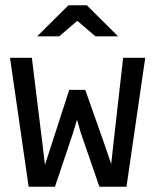

<svg xmlns="http://www.w3.org/2000/svg" viewBox="-20 -710 590 730"><path d="M532.2 -490.2 460.9 0H357.9L287.1 -205.1L272.9 -254.9L256.8 -202.1L189 0H88.9L18.1 -490.2H101.1L142.1 -157.2L150.9 -83L171.9 -147.9L243.2 -368.2H304.2L380.9 -150.9L402.8 -85.9L410.2 -154.8L448.2 -490.2ZM310.1 -689.9 429.2 -571.8H342.8L273.9 -630.9L205.1 -571.8H121.1L240.2 -689.9ZM0 -490.2Z"/></svg>

Font: Code New Roman
Style: Regular
Weight: 400
Monospace: yes
Designer: Sam Radian
Foundry: Code New Roman
Version: Version 2.00 November 29, 2014